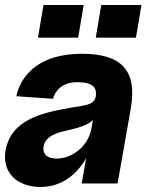

<svg xmlns="http://www.w3.org/2000/svg" viewBox="-21 -730 600 764"><path d="M140 14C227 14 287 -39 322 -101L304 0H447L499 -296C526 -446 466 -516 306 -516C86 -516 50 -377 44 -347L190 -337C197 -367 226 -403 286 -403C337 -403 360 -389 361 -360C362 -311 323 -312 258 -301C137 -280 23 -251 1 -131C-14 -41 50 14 140 14ZM130 -580H290L312 -710H152ZM153 -149C158 -179 187 -198 238 -209C296 -222 330 -233 349 -253L343 -219C330 -147 265 -99 205 -99C170 -99 146 -114 153 -149ZM360 -580H520L542 -710H382Z"/></svg>

Font: Uncut Sans
Style: Bold Italic
Weight: 700
Italic angle: -10°
Designer: Kasper Nordkvist
Foundry: Uncut Type
Version: Version 1.111;FEAKit 1.0